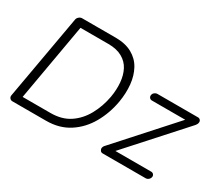

<svg xmlns="http://www.w3.org/2000/svg" viewBox="-122 -979 1440 1259"><g transform="rotate(30 598.0 -350.0)"><path d="M440.4 -700.2Q514.6 -700.2 565.4 -671.9Q616.2 -643.6 643.1 -594.2Q669.9 -544.9 676.3 -481.9Q682.6 -418.9 670.9 -349.6Q654.3 -253.9 608.9 -174.3Q563.5 -94.7 490.2 -47.4Q417 0 317.4 0H62.5Q50.8 0 43 -8.8Q35.2 -17.6 37.1 -30.3L150.4 -669.9Q152.3 -681.6 163.1 -690.9Q173.8 -700.2 185.5 -700.2ZM317.4 -58.6Q402.3 -58.6 460.9 -97.7Q519.5 -136.7 556.2 -203.1Q592.8 -269.5 607.4 -349.6Q617.2 -407.2 612.8 -460Q608.4 -512.7 587.4 -553.2Q566.4 -593.8 524.4 -617.2Q482.4 -640.6 419.9 -640.6H201.2L210 -650.4L104.5 -48.8L99.6 -58.6ZM1081.1 -55.7Q1092.8 -55.7 1099.6 -47.4Q1106.4 -39.1 1104.5 -28.3Q1102.5 -16.6 1092.8 -8.3Q1083 0 1071.3 0H746.1Q733.4 0 727.1 -9.8Q720.7 -19.5 722.7 -29.3Q723.6 -35.2 726.6 -40.5Q729.5 -45.9 735.4 -51.8L1112.3 -470.7L1115.2 -461.9H852.5Q840.8 -461.9 834 -470.2Q827.1 -478.5 829.1 -490.2Q831.1 -502 840.8 -509.8Q850.6 -517.6 862.3 -517.6H1169.9Q1180.7 -517.6 1187.5 -508.8Q1194.3 -500 1191.4 -488.3Q1190.4 -482.4 1187.5 -477.1Q1184.6 -471.7 1179.7 -465.8L805.7 -50.8L794.9 -55.7Z"/></g></svg>

Font: Quicksand
Style: Italic
Weight: 400
Designer: Andrew Paglinawan
Foundry: Andrew Paglinawan
Version: Version 3.006